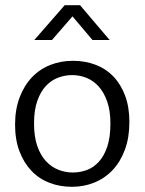

<svg xmlns="http://www.w3.org/2000/svg" viewBox="-20 -710 557 739"><path d="M478 -240Q478 -181 461 -134.5Q444 -88 414 -56Q384 -24 343.5 -7.5Q303 9 257 9Q210 9 170 -6.5Q130 -22 101 -52.5Q72 -83 55 -127.5Q38 -172 38 -230Q38 -289 55.5 -335Q73 -381 103 -412.5Q133 -444 173.5 -460Q214 -476 261 -476Q307 -476 347 -461Q387 -446 416 -416Q445 -386 461.5 -342Q478 -298 478 -240ZM405 -235Q405 -284 392.5 -319.5Q380 -355 359.5 -377.5Q339 -400 312.5 -410.5Q286 -421 258 -421Q230 -421 203.5 -411Q177 -401 156.5 -379Q136 -357 123.5 -321.5Q111 -286 111 -235Q111 -184 123.5 -148Q136 -112 157 -89.5Q178 -67 205 -56.5Q232 -46 260 -46Q288 -46 314 -55.5Q340 -65 360.5 -87.5Q381 -110 393 -146Q405 -182 405 -235ZM402 -556H336L259 -647L180 -556H112L229 -690H288Z"/></svg>

Font: Mukta Malar Light
Style: Regular
Weight: 300
Designer: Aadarsh Rajan, Girish Dalvi, Yashodeep Gholap
Foundry: Ek Type
Version: Version 2.538;PS 1.000;hotconv 16.6.51;makeotf.lib2.5.65220;